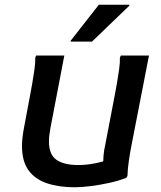

<svg xmlns="http://www.w3.org/2000/svg" viewBox="-20 -780 682 812"><path d="M73 -163Q73 -179 75 -197.5Q77 -216 81 -237L108 -381Q112 -401 117 -430.5Q122 -460 126 -488.5Q130 -517 129 -536L133 -545H252L193 -237Q190 -221 188.5 -207.5Q187 -194 187 -182Q187 -126 219 -104Q251 -82 311 -82Q343 -82 378 -88.5Q413 -95 441 -106L417 -75Q416 -93 417.5 -117.5Q419 -142 425 -167L466 -381Q470 -401 475 -430.5Q480 -460 484 -488.5Q488 -517 487 -536L491 -545H610L535 -160Q529 -129 524.5 -97Q520 -65 519 -36L514 -28Q484 -16 444 -7Q404 2 364.5 7Q325 12 295 12Q229 12 178.5 -5Q128 -22 100.5 -60Q73 -98 73 -163ZM279 -604V-608L398 -760H527V-756L369 -604Z"/></svg>

Font: Kufam Medium
Style: Italic
Weight: 500
Italic angle: -11°
Designer: Artur Schmal
Foundry: Original Type
Version: Version 1.301; ttfautohint (v1.8.3)